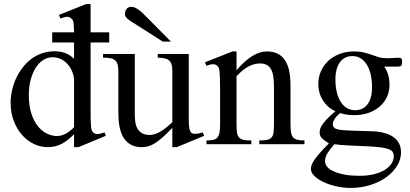

<svg xmlns="http://www.w3.org/2000/svg" viewBox="-20 -715 2032 952"><path d="M347.2 -315.9Q347.2 -334.5 340.1 -354.5Q333 -374.5 319.8 -391.4Q306.6 -408.2 287.4 -419.2Q268.1 -430.2 244.1 -431.2Q219.2 -432.1 197.3 -419.2Q175.3 -406.2 158.9 -381.8Q142.6 -357.4 132.8 -322.3Q123 -287.1 123 -244.1Q123 -189.9 135.7 -151.4Q148.4 -112.8 168.5 -88.4Q188.5 -64 212.9 -52.5Q237.3 -41 260.7 -40.5Q284.2 -40.5 305.2 -51.5Q326.2 -62.5 347.2 -84.5ZM429.2 -504.4V-177.2Q429.2 -141.1 429.7 -119.4Q430.2 -97.7 431.6 -85Q433.1 -72.3 436 -66.4Q439 -60.5 444.3 -56.6Q453.1 -49.3 466.1 -50.3Q479 -51.3 498.5 -58.6L504.4 -41.5L369.1 14.6H347.2V-49.8Q317.4 -18.6 286.6 -2Q255.9 14.6 216.8 14.6Q179.7 14.6 146.2 -2Q112.8 -18.6 87.6 -47.9Q62.5 -77.1 47.6 -117.4Q32.7 -157.7 32.7 -205.1Q32.7 -233.9 39.1 -264.2Q45.4 -294.4 58.1 -322.8Q70.8 -351.1 89.4 -376.2Q107.9 -401.4 131.8 -420.2Q155.8 -439 185.5 -449.7Q215.3 -460.4 250 -460.9Q279.3 -460.9 303.5 -451.9Q327.6 -442.9 347.2 -423.3V-504.4H238.8V-554.7H347.2Q346.7 -578.6 345.7 -591.1Q344.7 -603.5 342.8 -609.9Q340.8 -616.2 338.1 -618.7Q335.4 -621.1 332 -624.5Q323.7 -632.8 311.3 -631.6Q298.8 -630.4 279.3 -623.5L272.5 -641.1L406.7 -694.8H429.2V-554.7H521.5V-504.4Z M856.4 14.6H834.5V-81.1Q806.2 -51.3 784.9 -32.7Q763.7 -14.2 746.3 -3.7Q729 6.8 713.9 10.7Q698.7 14.6 682.6 14.6Q656.7 14.6 637.9 6.6Q619.1 -1.5 606.2 -14.9Q593.3 -28.3 585.4 -45.9Q577.6 -63.5 573.5 -82.8Q569.3 -102.1 568.1 -122.1Q566.9 -142.1 566.9 -159.7V-359.9Q566.9 -381.8 563 -395.5Q559.1 -409.2 550 -416.5Q541 -423.8 526.4 -426.5Q511.7 -429.2 490.7 -429.2V-447.3H648.4V-147.9Q648.4 -128.9 650.9 -110.6Q653.3 -92.3 661.4 -77.9Q669.4 -63.5 684.1 -54.7Q698.7 -45.9 722.7 -45.9Q732.4 -45.9 743.9 -48.8Q755.4 -51.8 769.3 -59.1Q783.2 -66.4 799.3 -78.6Q815.4 -90.8 834.5 -109.4V-363.8Q834.5 -384.3 830.3 -396.7Q826.2 -409.2 817.4 -416.3Q808.6 -423.3 794.9 -426Q781.2 -428.7 762.2 -429.2V-447.3H916V-118.7Q916 -98.6 917.7 -85.7Q919.4 -72.8 923.1 -64.9Q926.8 -57.1 932.6 -54.2Q938.5 -51.3 946.3 -51.3Q953.1 -51.3 963.9 -53Q974.6 -54.7 985.4 -58.6L992.2 -41.5ZM787.1 -508.8 643.1 -600.6Q636.7 -604.5 629.2 -609.1Q621.6 -613.8 615 -619.4Q608.4 -625 604 -631.1Q599.6 -637.2 599.6 -643.6Q599.6 -661.1 607.9 -671.1Q616.2 -681.2 630.9 -681.2Q643.6 -681.2 659.4 -671.9Q675.3 -662.6 689 -648.4L827.6 -508.8Z M1265.6 0V-18.6Q1290.5 -18.6 1304.9 -21.7Q1319.3 -24.9 1326.9 -33.9Q1334.5 -43 1336.4 -59.1Q1338.4 -75.2 1338.4 -101.1V-283.7Q1338.4 -314 1335 -336.2Q1331.5 -358.4 1323.2 -372.6Q1314.9 -386.7 1301.8 -393.6Q1288.6 -400.4 1268.6 -400.4Q1240.2 -400.4 1211.2 -384.8Q1182.1 -369.1 1152.8 -336.9V-101.1Q1152.8 -74.7 1155 -58.6Q1157.2 -42.5 1165 -33.7Q1172.9 -24.9 1187.3 -21.7Q1201.7 -18.6 1226.1 -18.6V0H1003.9V-18.6Q1024.9 -18.6 1038.1 -21.7Q1051.3 -24.9 1058.6 -34.2Q1065.9 -43.5 1068.6 -59.6Q1071.3 -75.7 1071.3 -101.1V-267.6Q1071.3 -307.6 1070.3 -330.6Q1069.3 -353.5 1067.6 -365.7Q1065.9 -377.9 1063.2 -382.3Q1060.5 -386.7 1056.6 -389.6Q1040.5 -403.8 1003.9 -388.7L996.1 -406.2L1132.8 -460H1152.8V-366.7Q1232.4 -460 1303.2 -460Q1335.9 -460 1358.4 -448Q1380.9 -436 1394.5 -414.1Q1408.2 -392.1 1414.3 -361.3Q1420.4 -330.6 1420.4 -293V-101.1Q1420.4 -76.2 1422.9 -60.1Q1425.3 -43.9 1432.6 -34.9Q1439.9 -25.9 1453.6 -22.2Q1467.3 -18.6 1489.7 -18.6V0Z M1973.6 -407.7Q1973.6 -405.3 1972.7 -398.7Q1971.7 -392.1 1969.2 -388.7Q1966.8 -386.7 1962.6 -386Q1958.5 -385.3 1953.6 -384.8Q1948.2 -384.3 1941.9 -384.8H1884.8Q1897.5 -367.7 1904.3 -345.5Q1911.1 -323.2 1911.1 -295.4Q1911.6 -264.6 1899.9 -237.3Q1888.2 -210 1865.5 -189.2Q1842.8 -168.5 1810.1 -156.2Q1777.3 -144 1735.4 -144Q1718.3 -144 1701.2 -146.5Q1684.1 -148.9 1667 -154.3Q1657.2 -147 1648.4 -137.2Q1639.6 -127.4 1634.8 -117.4Q1629.9 -107.4 1630.1 -97.9Q1630.4 -88.4 1637.7 -81.5Q1640.6 -78.6 1644.8 -76.7Q1648.9 -74.7 1656.2 -73Q1663.6 -71.3 1675.3 -70.1Q1687 -68.8 1705.3 -68.1Q1723.6 -67.4 1749.8 -66.4Q1775.9 -65.4 1812 -64.5Q1820.8 -64.5 1835.7 -63.7Q1850.6 -63 1868.2 -59.8Q1885.7 -56.6 1903.3 -50Q1920.9 -43.5 1935.5 -32Q1950.2 -20.5 1959.2 -2.4Q1968.3 15.6 1968.3 41.5Q1968.3 75.2 1949.2 106.7Q1930.2 138.2 1896.5 162.8Q1862.8 187.5 1817.1 202.1Q1771.5 216.8 1717.8 216.8Q1680.7 216.8 1645.3 208.5Q1609.9 200.2 1582.5 187Q1555.2 173.8 1538.3 157Q1521.5 140.1 1521.5 123Q1521.5 113.3 1525.6 102.1Q1529.8 90.8 1539.8 76.2Q1549.8 61.5 1567.1 42Q1584.5 22.5 1610.8 -3.9Q1588.4 -18.1 1576.7 -29.3Q1564.9 -40.5 1564.9 -57.6Q1564.9 -66.4 1567.6 -75.9Q1570.3 -85.4 1578.6 -97.7Q1586.9 -109.9 1602.3 -126Q1617.7 -142.1 1643.1 -163.6Q1621.6 -172.9 1605.7 -187.7Q1589.8 -202.6 1579.1 -220.5Q1568.4 -238.3 1563.2 -258.5Q1558.1 -278.8 1558.1 -299.3Q1558.1 -330.6 1570.3 -359.6Q1582.5 -388.7 1605.2 -410.9Q1627.9 -433.1 1661.1 -446.5Q1694.3 -460 1735.8 -460Q1764.6 -460 1785.2 -454.6Q1805.7 -449.2 1823 -443.1Q1840.3 -437 1857.9 -431.6Q1875.5 -426.3 1898.4 -426.3Q1913.6 -426.3 1923.6 -427Q1933.6 -427.7 1940.9 -428.2Q1948.2 -428.7 1954.1 -428.7Q1960.4 -428.7 1967.3 -427.2Q1973.6 -425.8 1973.6 -407.7ZM1824.7 -282.7Q1824.7 -317.4 1818.1 -345.7Q1811.5 -374 1798.8 -394.3Q1786.1 -414.6 1768.3 -425.8Q1750.5 -437 1727.5 -437Q1710 -437 1694.6 -430.4Q1679.2 -423.8 1667.7 -409.4Q1656.2 -395 1649.7 -373Q1643.1 -351.1 1643.1 -320.3Q1643.1 -287.1 1649.7 -259.3Q1656.2 -231.4 1668.7 -211.2Q1681.2 -190.9 1699.2 -179.7Q1717.3 -168.5 1740.7 -168.5Q1758.3 -168.5 1773.7 -175Q1789.1 -181.6 1800.5 -195.6Q1812 -209.5 1818.4 -231Q1824.7 -252.4 1824.7 -282.7ZM1932.6 59.6Q1932.6 47.9 1927.5 39.3Q1922.4 30.8 1908.4 25.1Q1894.5 19.5 1870.4 16.1Q1846.2 12.7 1807.6 10.7Q1752.4 8.3 1710 6.3Q1667.5 4.4 1637.7 0Q1616.7 24.4 1604.2 43.7Q1591.8 63 1591.8 85.4Q1591.8 101.1 1604 114Q1616.2 127 1638.7 136.5Q1661.1 146 1692.1 151.4Q1723.1 156.7 1760.7 156.7Q1804.7 156.7 1836.9 148.2Q1869.1 139.6 1890.4 125.7Q1911.6 111.8 1922.1 94.5Q1932.6 77.1 1932.6 59.6Z"/></svg>

Font: Doulos SIL Compact
Style: Regular
Weight: 400
Designer: Walt Agee, Victor Gaultney, Peter Martin, Debbi Hosken
Foundry: SIL International
Version: Version 4.110; 2011; Maintenance release ; LnSpcTght